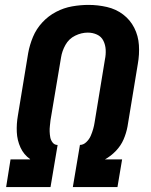

<svg xmlns="http://www.w3.org/2000/svg" viewBox="-20 -763 616 783"><path d="M5 0H186L215 -172H212Q201 -173 194 -182.5Q187 -192 185 -203Q183 -214 182.5 -226Q182 -238 183.5 -250Q185 -262 186 -273L229 -529Q233 -555 247 -580Q261 -605 286.5 -617.5Q312 -630 338 -630Q358 -630 375.5 -622Q393 -614 401.5 -597Q410 -580 411 -560Q412 -540 408 -521L366 -265Q364 -251 360 -237Q356 -223 350 -209Q344 -195 332 -183.5Q320 -172 306 -172L277 0H459L478 -113H408Q433 -127 453 -148Q473 -169 484 -194.5Q495 -220 500 -247L542 -502Q549 -541 546.5 -579Q544 -617 527.5 -649.5Q511 -682 482 -704Q453 -726 416 -734.5Q379 -743 341 -743Q308 -743 274 -737Q240 -731 208.5 -714.5Q177 -698 152.5 -671.5Q128 -645 114.5 -612.5Q101 -580 95 -547L53 -292Q47 -258 48.5 -224.5Q50 -191 63.5 -161.5Q77 -132 103 -114L102 -113H23Z"/></svg>

Font: Iosevka Sparkle XBdObl
Style: Regular
Weight: 800
Italic angle: -9°
Designer: Belleve Invis
Foundry: Belleve Invis
Version: Version 4.5.0; ttfautohint (v1.8.3)